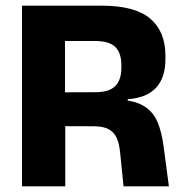

<svg xmlns="http://www.w3.org/2000/svg" viewBox="-20 -659 645 679"><path d="M416.9 0 404.7 -120.4Q401.6 -152.5 391.9 -172.7Q382.3 -192.9 362.9 -202.7Q343.6 -212.5 311 -212.5L166.5 -213V-332.4L317 -332.9Q366 -332.9 387.6 -354.6Q409.2 -376.2 409.2 -419V-429.1Q409.2 -471.6 387.8 -492.8Q366.4 -514 316.4 -514H165.5V-639H339.1Q456.7 -639 510.9 -593.5Q565 -548 565 -462.3V-449.5Q565 -384.8 532.1 -348.9Q499.1 -313 431.7 -308.2V-286.2L399.4 -307.3Q457.7 -303.3 489.7 -283.5Q521.7 -263.6 536.9 -227.8Q552.1 -191.9 558.9 -138.8L577.3 0ZM57.8 0V-639H209.9V-289.6L210.8 -231.5V0Z"/></svg>

Font: Anek Tamil Medium
Style: Regular
Weight: 500
Designer: Aadarsh Rajan (Tamil), Yesha Goshar (Latin)
Foundry: Ek Type
Version: Version 1.003